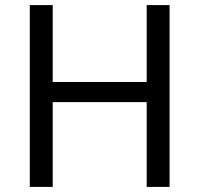

<svg xmlns="http://www.w3.org/2000/svg" viewBox="-20 -734 783 754"><path d="M97 0H187V-333H556V0H646V-714H556V-412H187V-714H97Z"/></svg>

Font: Noto Sans Math
Style: Regular
Weight: 400
Designer: Monotype Design Team, Delve Withrington, Jeff Kellem
Foundry: Monotype Imaging Inc., Delve Fonts LLC
Version: Version 3.000